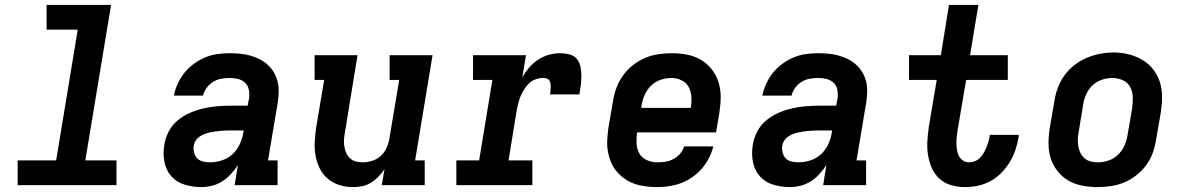

<svg xmlns="http://www.w3.org/2000/svg" viewBox="-20 -755 4840 783"><path d="M52 0V-101H209L297 -634H170V-735H433L328 -101H455V0Z M801 8Q766 8 733 -2Q700 -12 678.5 -36.5Q657 -61 650.5 -95Q644 -129 650 -164Q654 -191 667.5 -217.5Q681 -244 703.5 -263Q726 -282 753 -294Q780 -306 808 -312.5Q836 -319 863.5 -321.5Q891 -324 919 -324H990L996 -356Q998 -373 994.5 -390Q991 -407 979 -418Q967 -429 950.5 -433Q934 -437 916 -437Q900 -437 882.5 -434Q865 -431 849.5 -421.5Q834 -412 823 -397Q812 -382 808 -365H689Q694 -390 705 -414Q716 -438 732.5 -458.5Q749 -479 771 -495Q793 -511 817 -521Q841 -531 866.5 -534.5Q892 -538 916 -538Q938 -538 959 -536Q980 -534 1000 -528.5Q1020 -523 1038 -514Q1056 -505 1071 -491.5Q1086 -478 1096.5 -460.5Q1107 -443 1112 -423Q1117 -403 1116.5 -382Q1116 -361 1113 -339L1073 -101H1112V0H937L950 -82Q938 -63 922 -45.5Q906 -28 886.5 -15.5Q867 -3 844.5 2.5Q822 8 801 8ZM835 -93Q859 -93 883.5 -100.5Q908 -108 927 -125Q946 -142 957 -165.5Q968 -189 972 -213L974 -223H919Q908 -223 897.5 -222.5Q887 -222 876.5 -221Q866 -220 855.5 -218.5Q845 -217 834 -214.5Q823 -212 813 -208Q803 -204 793.5 -197.5Q784 -191 778 -181.5Q772 -172 770 -161Q768 -147 771.5 -133Q775 -119 784 -109.5Q793 -100 807 -96.5Q821 -93 835 -93Z M1419 8Q1390 8 1363.5 -0.5Q1337 -9 1316.5 -26.5Q1296 -44 1284 -68Q1272 -92 1267 -119.5Q1262 -147 1263.5 -175.5Q1265 -204 1269 -233L1302 -429H1263V-530H1438L1387 -217Q1384 -202 1383 -187.5Q1382 -173 1384 -159Q1386 -145 1391.5 -132.5Q1397 -120 1406.5 -110.5Q1416 -101 1429.5 -97Q1443 -93 1458 -93Q1478 -93 1497.5 -99Q1517 -105 1532.5 -119Q1548 -133 1556.5 -152Q1565 -171 1568 -190L1608 -429H1569V-530H1744L1673 -101H1712V0H1537L1548 -65Q1537 -49 1523 -34.5Q1509 -20 1492 -9.5Q1475 1 1456 4.5Q1437 8 1419 8Z M1841 0V-101H1934L1988 -429H1909V-530H2125L2110 -440Q2122 -461 2138 -479.5Q2154 -498 2174.5 -511.5Q2195 -525 2218 -531.5Q2241 -538 2264 -538Q2283 -538 2301.5 -533.5Q2320 -529 2331.5 -515.5Q2343 -502 2347 -484Q2351 -466 2351 -446.5Q2351 -427 2348.5 -408Q2346 -389 2343 -370H2223Q2224 -377 2225 -384.5Q2226 -392 2226 -399.5Q2226 -407 2225 -414.5Q2224 -422 2220 -427.5Q2216 -433 2209 -435Q2202 -437 2194 -437Q2179 -437 2164 -431.5Q2149 -426 2137.5 -415Q2126 -404 2117.5 -390.5Q2109 -377 2103 -362.5Q2097 -348 2093.5 -333.5Q2090 -319 2087 -304L2054 -101H2151V0Z M2660 8Q2636 8 2612.5 5Q2589 2 2567.5 -5.5Q2546 -13 2527.5 -26Q2509 -39 2494.5 -56Q2480 -73 2471.5 -94Q2463 -115 2459 -138Q2455 -161 2456.5 -185Q2458 -209 2461 -233L2480 -343Q2484 -370 2494 -397Q2504 -424 2521 -447.5Q2538 -471 2561.5 -489.5Q2585 -508 2611.5 -519Q2638 -530 2665.5 -534Q2693 -538 2720 -538Q2752 -538 2782.5 -532Q2813 -526 2838.5 -511Q2864 -496 2882.5 -472.5Q2901 -449 2910 -420.5Q2919 -392 2919 -360.5Q2919 -329 2914 -297L2900 -215H2578Q2575 -192 2576 -169.5Q2577 -147 2587.5 -129Q2598 -111 2618 -102Q2638 -93 2660 -93Q2677 -93 2693.5 -95.5Q2710 -98 2725.5 -106Q2741 -114 2753 -127.5Q2765 -141 2770 -158H2889Q2880 -121 2858 -88Q2836 -55 2803.5 -32.5Q2771 -10 2734 -1Q2697 8 2660 8ZM2595 -315H2797Q2801 -338 2799.5 -360Q2798 -382 2788.5 -400Q2779 -418 2759.5 -427.5Q2740 -437 2718 -437Q2696 -437 2674 -429.5Q2652 -422 2635.5 -406Q2619 -390 2609.5 -369Q2600 -348 2597 -327Z M3201 8Q3166 8 3133 -2Q3100 -12 3078.5 -36.5Q3057 -61 3050.5 -95Q3044 -129 3050 -164Q3054 -191 3067.5 -217.5Q3081 -244 3103.5 -263Q3126 -282 3153 -294Q3180 -306 3208 -312.5Q3236 -319 3263.5 -321.5Q3291 -324 3319 -324H3390L3396 -356Q3398 -373 3394.5 -390Q3391 -407 3379 -418Q3367 -429 3350.5 -433Q3334 -437 3316 -437Q3300 -437 3282.5 -434Q3265 -431 3249.5 -421.5Q3234 -412 3223 -397Q3212 -382 3208 -365H3089Q3094 -390 3105 -414Q3116 -438 3132.5 -458.5Q3149 -479 3171 -495Q3193 -511 3217 -521Q3241 -531 3266.5 -534.5Q3292 -538 3316 -538Q3338 -538 3359 -536Q3380 -534 3400 -528.5Q3420 -523 3438 -514Q3456 -505 3471 -491.5Q3486 -478 3496.5 -460.5Q3507 -443 3512 -423Q3517 -403 3516.5 -382Q3516 -361 3513 -339L3473 -101H3512V0H3337L3350 -82Q3338 -63 3322 -45.5Q3306 -28 3286.5 -15.5Q3267 -3 3244.5 2.5Q3222 8 3201 8ZM3235 -93Q3259 -93 3283.5 -100.5Q3308 -108 3327 -125Q3346 -142 3357 -165.5Q3368 -189 3372 -213L3374 -223H3319Q3308 -223 3297.5 -222.5Q3287 -222 3276.5 -221Q3266 -220 3255.5 -218.5Q3245 -217 3234 -214.5Q3223 -212 3213 -208Q3203 -204 3193.5 -197.5Q3184 -191 3178 -181.5Q3172 -172 3170 -161Q3168 -147 3171.5 -133Q3175 -119 3184 -109.5Q3193 -100 3207 -96.5Q3221 -93 3235 -93Z M3915 8Q3886 8 3858.5 0Q3831 -8 3811 -26.5Q3791 -45 3780 -70Q3769 -95 3764.5 -123.5Q3760 -152 3762 -181Q3764 -210 3768 -239L3800 -429H3687V-530H3817L3850 -735H3970L3936 -530H4090V-429H3920L3885 -223Q3883 -209 3881.5 -195.5Q3880 -182 3880.5 -168.5Q3881 -155 3883 -142Q3885 -129 3891 -118Q3897 -107 3907.5 -100Q3918 -93 3932 -93Q3944 -93 3955.5 -97.5Q3967 -102 3976 -111Q3985 -120 3991.5 -131Q3998 -142 4002.5 -153Q4007 -164 4010.5 -175.5Q4014 -187 4016 -199Q4016 -201 4016 -202Q4016 -203 4016 -205H4135Q4135 -202 4134.5 -199.5Q4134 -197 4134 -194Q4129 -168 4120.5 -142.5Q4112 -117 4097.5 -93.5Q4083 -70 4063 -49.5Q4043 -29 4018.5 -16Q3994 -3 3967.5 2.5Q3941 8 3915 8Z M4455 8Q4424 8 4393 2Q4362 -4 4336.5 -19Q4311 -34 4292.5 -57.5Q4274 -81 4265 -109.5Q4256 -138 4256 -169.5Q4256 -201 4261 -233L4280 -343Q4284 -370 4294 -397Q4304 -424 4321 -447.5Q4338 -471 4361.5 -489.5Q4385 -508 4411.5 -519Q4438 -530 4465.5 -535.5Q4493 -541 4521 -541Q4553 -541 4583 -533.5Q4613 -526 4638.5 -511Q4664 -496 4682.5 -472.5Q4701 -449 4710 -420.5Q4719 -392 4719 -360.5Q4719 -329 4714 -297L4695 -187Q4691 -160 4681.5 -133Q4672 -106 4655 -82.5Q4638 -59 4614.5 -40.5Q4591 -22 4564.5 -11Q4538 0 4510 4Q4482 8 4455 8ZM4457 -93Q4479 -93 4501 -100.5Q4523 -108 4539.5 -124Q4556 -140 4565.5 -161Q4575 -182 4578 -203L4597 -313Q4600 -336 4599.5 -358.5Q4599 -381 4589 -400Q4579 -419 4559 -428Q4539 -437 4516 -437Q4494 -437 4472.5 -429.5Q4451 -422 4434.5 -406Q4418 -390 4409 -369Q4400 -348 4397 -327L4379 -217Q4376 -202 4375.5 -187Q4375 -172 4377.5 -157.5Q4380 -143 4386.5 -130.5Q4393 -118 4403.5 -109Q4414 -100 4428 -96.5Q4442 -93 4457 -93Z"/></svg>

Font: Iosevka Slab Extended Oblique
Style: Bold
Weight: 700
Width: 7
Italic angle: -9°
Monospace: yes
Designer: Belleve Invis
Foundry: Belleve Invis
Version: Version 11.1.1; ttfautohint (v1.8.3)